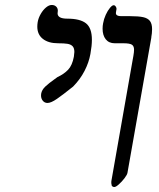

<svg xmlns="http://www.w3.org/2000/svg" viewBox="-20 -745 640 772"><path d="M171 -331Q159.5 -331 152.2 -339.8Q145 -348.5 145 -361Q145 -365.5 145.5 -368Q148 -383.5 162.2 -397Q176.5 -410.5 200 -427L211 -435Q237 -447 253.8 -464.5Q270.5 -482 277 -517Q279 -531 279 -536Q279 -551.5 272 -559Q265 -566.5 251.5 -568.8Q238 -571 213.5 -571Q175 -571 152.5 -588.5Q130 -606 130 -638Q130 -646.5 131.5 -656Q134.5 -673 143.8 -689Q153 -705 165 -715Q177 -725 188 -725Q199 -725 205.8 -718.5Q212.5 -712 212.5 -702Q212.5 -698 212 -696Q211.5 -694.5 211.5 -691.5Q211.5 -670 250.5 -670Q302 -670 325.8 -651.2Q349.5 -632.5 349.5 -585Q349.5 -561 343.5 -528Q337.5 -494 320 -460Q302.5 -426 274 -397Q233 -364 209 -347.5Q185 -331 171 -331ZM589 -597 492.5 -50Q491 -42 480.5 -28.2Q470 -14.5 458 -3.8Q446 7 439.5 7Q434 7 430.8 3.5Q427.5 0 428.5 -5Q427.5 -5 427.5 -10.5Q427.5 -17 428.5 -21L512.5 -499Q513.5 -503.5 516.2 -519.5Q519 -535.5 519 -545Q519 -560 510 -565.5Q501 -571 476.5 -571H441.5Q418 -571 405.2 -587Q392.5 -603 392.5 -629.5Q392.5 -641 394.5 -651Q397.5 -668.5 405.2 -685.5Q413 -702.5 422 -713.2Q431 -724 437 -724Q442 -724 445.5 -718.5Q449 -713 448.5 -709L446.5 -697Q446 -695.5 446 -692.5Q446 -680 467 -680H504Q537 -680 555.5 -676Q574 -672 582.8 -660.8Q591.5 -649.5 591.5 -627.5Q591.5 -612 588 -593Z"/></svg>

Font: JuliaMono SemiBoldItalic
Style: Regular
Weight: 600
Italic angle: -9°
Monospace: yes
Designer: cormullion
Foundry: corm
Version: Version 0.049; ttfautohint (v1.8.4)